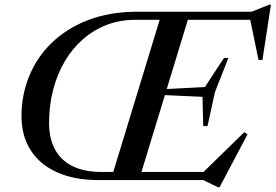

<svg xmlns="http://www.w3.org/2000/svg" viewBox="-20 -754 1154 804"><path d="M659 -705H777L562 0H444ZM557.5 -705H1033.5L1108 -734.5H1114.5L1079 -503H1062.5L1025.5 -682.5L1079 -671H546Q482 -671 427 -649.8Q372 -628.5 327.2 -589.5Q282.5 -550.5 251 -496.8Q219.5 -443 202.5 -377.8Q185.5 -312.5 185.5 -239.5Q185.5 -174.5 210.2 -128.5Q235 -82.5 283.8 -58.2Q332.5 -34 405 -34H902.5L822 -24L1003 -200.5L1016.5 -191.5L899.5 30H892.5L831 0H391Q292.5 0 220.2 -32Q148 -64 109 -124Q70 -184 70 -268.5Q70 -355 101.5 -433.5Q133 -512 195.2 -573.2Q257.5 -634.5 348.5 -669.8Q439.5 -705 557.5 -705ZM849 -226H831L828 -348.5L609.5 -358.5L616.5 -378L838 -389.5L918 -511.5H936.5L880 -368Z"/></svg>

Font: Newsreader 60pt Medium
Style: Italic
Weight: 500
Italic angle: -17°
Designer: Hugues Gentile
Foundry: Production Type
Version: Version 1.003